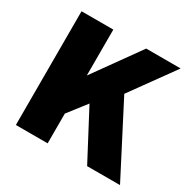

<svg xmlns="http://www.w3.org/2000/svg" viewBox="-158 -890 1067 1057"><g transform="rotate(30 376.0 -361.5)"><path d="M731 0 500 -447 699 -723H480L271 -431V-723H69V0H271V-189L361 -305L522 0Z"/></g></svg>

Font: United Sans Black
Style: Regular
Weight: 900
Designer: Pablo Impallari, Rodrigo Fuenzalida (Modified by Dan O. Williams)
Version: Version 1.000;PS 001.000;hotconv 1.0.88;makeotf.lib2.5.64775